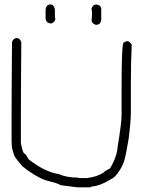

<svg xmlns="http://www.w3.org/2000/svg" viewBox="-20 -844 626 849"><path d="M54.7 -675.8Q66.9 -675.8 74.2 -658.2Q72.3 -429.2 72.3 -308.6V-212.9Q80.6 -164.1 89.8 -164.1Q92.3 -164.1 107.4 -138.7Q180.2 -82.5 240.2 -74.2Q273.9 -58.6 326.2 -58.6Q326.2 -56.6 334 -56.6H365.2Q411.1 -62.5 439.5 -82Q439.5 -85.9 466.8 -99.6Q497.1 -150.9 500 -193.4Q517.6 -300.8 517.6 -334V-453.1Q517.6 -656.2 527.3 -656.2Q537.1 -662.1 543 -662.1Q552.7 -662.1 562.5 -646.5Q558.6 -568.4 558.6 -464.8V-343.8Q558.6 -306.2 548.8 -230.5Q538.6 -166.5 529.3 -132.8Q520.5 -108.4 515.6 -101.6Q497.1 -69.8 482.4 -58.6Q420.4 -19.5 384.8 -19.5Q384.8 -15.6 375 -15.6H322.3L246.1 -25.4Q246.1 -30.8 181.6 -46.9Q132.8 -64.9 78.1 -109.4Q48.3 -144.5 43 -156.2Q33.2 -187 33.2 -189.5Q31.2 -203.6 31.2 -224.6V-318.4Q31.2 -434.6 33.2 -658.2Q39.6 -675.8 54.7 -675.8ZM203.1 -824.2Q218.8 -824.2 222.7 -802.7V-779.3Q222.7 -771 224.6 -757.8Q218.3 -740.2 203.1 -740.2Q181.6 -743.7 181.6 -765.6V-802.7Q185.1 -824.2 203.1 -824.2ZM406.2 -824.2Q427.7 -820.8 427.7 -802.7V-755.9Q424.3 -734.4 406.2 -734.4Q393.1 -734.4 384.8 -750L386.7 -773.4V-785.2Q386.7 -793.5 384.8 -806.6Q391.1 -824.2 406.2 -824.2Z"/></svg>

Font: CEF Fonts CJK
Style: Regular
Weight: 400
Designer: PartyBoss (派对大魔王)
Version: Release 2.25